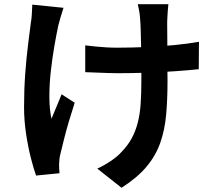

<svg xmlns="http://www.w3.org/2000/svg" viewBox="-20 -815 1040 910"><path d="M778 -795Q776 -779 775 -761.5Q774 -744 773 -727Q772 -713 772.5 -684.5Q773 -656 773 -620.5Q773 -585 773 -548.5Q773 -512 773.5 -481Q774 -450 774 -433Q774 -344 767.5 -271.5Q761 -199 739.5 -138Q718 -77 674.5 -25Q631 27 556 75L441 -16Q469 -28 503 -50.5Q537 -73 557 -96Q586 -126 604 -159Q622 -192 632.5 -232Q643 -272 646.5 -321Q650 -370 650 -434Q650 -461 650 -502Q650 -543 649 -587Q648 -631 647 -668.5Q646 -706 644 -726Q643 -745 639.5 -764Q636 -783 633 -795ZM384 -600Q408 -597 433 -594.5Q458 -592 483.5 -590.5Q509 -589 535 -589Q600 -589 671 -592Q742 -595 808 -601.5Q874 -608 923 -617L922 -487Q875 -482 811 -477.5Q747 -473 676.5 -470.5Q606 -468 538 -468Q517 -468 490 -469Q463 -470 436 -471Q409 -472 384 -473ZM281 -778Q275 -760 268 -736.5Q261 -713 257 -697Q248 -656 238 -598.5Q228 -541 221 -479Q214 -417 214 -357.5Q214 -298 224 -252Q234 -275 247 -307.5Q260 -340 272 -368L334 -328Q320 -285 306.5 -239.5Q293 -194 283 -153.5Q273 -113 266 -84Q263 -73 261.5 -58.5Q260 -44 260 -35Q260 -28 260.5 -16Q261 -4 262 6L151 17Q140 -13 126.5 -65.5Q113 -118 103.5 -181.5Q94 -245 94 -307Q94 -389 99.5 -465Q105 -541 113 -603.5Q121 -666 126 -706Q130 -727 131 -750.5Q132 -774 133 -793Z"/></svg>

Font: Noto Sans JP Thin
Style: Bold
Weight: 700
Version: Version 2.004-H2;hotconv 1.0.118;makeotfexe 2.5.65603